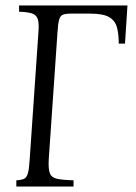

<svg xmlns="http://www.w3.org/2000/svg" viewBox="-20 -685 501 705"><path d="M40 0V-23Q59 -24 68.5 -28.5Q78 -33 82.5 -49Q87 -65 89 -100L121 -565Q124 -600 118.5 -615.5Q113 -631 96.5 -636Q80 -641 50 -642V-665H448L439 -525H416Q416 -560 409.5 -584.5Q403 -609 381 -622Q359 -635 311 -635H240Q221 -635 211 -631Q201 -627 197 -612.5Q193 -598 191 -565L159 -100Q157 -65 163 -49Q169 -33 189.5 -28.5Q210 -24 250 -23V0Z"/></svg>

Font: Bona Nova
Style: Italic
Weight: 400
Italic angle: -4°
Designer: Mateusz Machalski
Foundry: Capitalics
Version: Version 4.001; ttfautohint (v1.8.3)